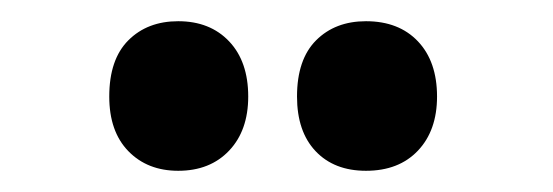

<svg xmlns="http://www.w3.org/2000/svg" viewBox="-20 -776 521 181"><path d="M83 -685Q83 -720 101 -738Q119 -756 148 -756Q178 -756 196 -737Q214 -718 214 -685Q214 -653 196 -634Q178 -615 148 -615Q119 -615 101 -633.5Q83 -652 83 -685ZM260 -685Q260 -720 278 -738Q296 -756 325 -756Q356 -756 374 -737Q392 -718 392 -685Q392 -653 374 -634Q356 -615 325 -615Q295 -615 277.5 -633.5Q260 -652 260 -685Z"/></svg>

Font: Noto Sans Gurmukhi ExtraCondensed ExtraBold
Style: Regular
Weight: 800
Width: 2
Designer: Jelle Bosma - Monotype Design Team
Foundry: Monotype Imaging Inc.
Version: Version 2.004; ttfautohint (v1.8.4.7-5d5b)